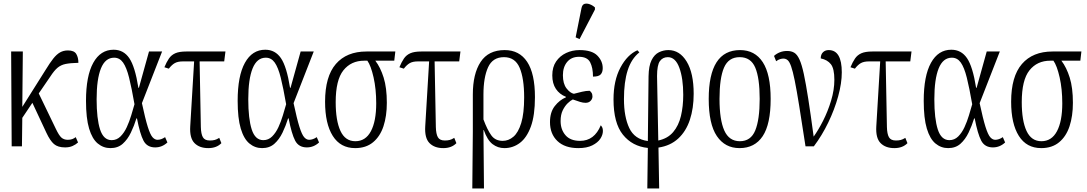

<svg xmlns="http://www.w3.org/2000/svg" viewBox="-20 -827 6145 1085"><path d="M46 0 43 -536H109L106 -223L237 -431Q262 -472 281 -496Q300 -520 319.5 -531Q339 -542 364 -542Q399 -542 411 -522Q423 -502 423 -472Q377 -471 350.5 -465.5Q324 -460 305 -444Q286 -428 264 -394L199 -299L295 -100Q313 -62 327 -49.5Q341 -37 363 -37Q378 -37 388.5 -41Q399 -45 408 -52L421 -22Q408 -10 390 -2Q372 6 348 6Q307 6 285 -13Q263 -32 242 -77L163 -246L106 -161L104 0Z M604 10Q564 10 532.5 -16Q501 -42 483.5 -100.5Q466 -159 466 -257Q466 -398 507 -472Q548 -546 622 -546Q678 -546 710.5 -498.5Q743 -451 762 -331H765L822 -536H896L782 -244Q801 -155 815 -110.5Q829 -66 842 -51.5Q855 -37 870 -37Q891 -37 913 -52L926 -22Q896 6 857 6Q811 6 791 -32Q771 -70 754 -158H751Q738 -116 719.5 -77.5Q701 -39 673.5 -14.5Q646 10 604 10ZM611 -35Q640 -35 661 -56Q682 -77 696.5 -108.5Q711 -140 721.5 -175Q732 -210 740 -238Q724 -330 709.5 -388Q695 -446 675.5 -473.5Q656 -501 625 -501Q575 -501 550.5 -440.5Q526 -380 526 -266Q526 -156 545.5 -95.5Q565 -35 611 -35Z M1157 10Q1107 10 1079 -18.5Q1051 -47 1055 -113L1077 -480H1014Q985 -480 968 -470.5Q951 -461 934 -439L909 -447Q921 -476 934.5 -496Q948 -516 970.5 -526Q993 -536 1033 -536H1254L1247 -480H1108L1115 -109Q1116 -70 1126.5 -51.5Q1137 -33 1166 -33Q1181 -33 1193 -36Q1205 -39 1219 -48L1231 -18Q1204 10 1157 10Z M1461 10Q1421 10 1389.5 -16Q1358 -42 1340.5 -100.5Q1323 -159 1323 -257Q1323 -398 1364 -472Q1405 -546 1479 -546Q1535 -546 1567.5 -498.5Q1600 -451 1619 -331H1622L1679 -536H1753L1639 -244Q1658 -155 1672 -110.5Q1686 -66 1699 -51.5Q1712 -37 1727 -37Q1748 -37 1770 -52L1783 -22Q1753 6 1714 6Q1668 6 1648 -32Q1628 -70 1611 -158H1608Q1595 -116 1576.5 -77.5Q1558 -39 1530.5 -14.5Q1503 10 1461 10ZM1468 -35Q1497 -35 1518 -56Q1539 -77 1553.5 -108.5Q1568 -140 1578.5 -175Q1589 -210 1597 -238Q1581 -330 1566.5 -388Q1552 -446 1532.5 -473.5Q1513 -501 1482 -501Q1432 -501 1407.5 -440.5Q1383 -380 1383 -266Q1383 -156 1402.5 -95.5Q1422 -35 1468 -35Z M1987 10Q1904 10 1860.5 -59Q1817 -128 1817 -252Q1817 -395 1878 -465.5Q1939 -536 2051 -536H2214L2208 -484H2101Q2130 -446 2148 -388.5Q2166 -331 2166 -246Q2166 -171 2147 -113.5Q2128 -56 2088 -23Q2048 10 1987 10ZM1988 -29Q2046 -29 2076 -85.5Q2106 -142 2106 -243Q2106 -324 2091 -390Q2076 -456 2056 -484H2038Q1964 -484 1920.5 -429.5Q1877 -375 1877 -250Q1877 -145 1904 -87Q1931 -29 1988 -29Z M2485 10Q2435 10 2407 -18.5Q2379 -47 2383 -113L2405 -480H2342Q2313 -480 2296 -470.5Q2279 -461 2262 -439L2237 -447Q2249 -476 2262.5 -496Q2276 -516 2298.5 -526Q2321 -536 2361 -536H2582L2575 -480H2436L2443 -109Q2444 -70 2454.5 -51.5Q2465 -33 2494 -33Q2509 -33 2521 -36Q2533 -39 2547 -48L2559 -18Q2532 10 2485 10Z M2649 238 2652 -83V-293Q2652 -410 2696 -477Q2740 -544 2832 -544Q2915 -544 2959 -477.5Q3003 -411 3003 -278Q3003 -175 2980 -112Q2957 -49 2918 -19.5Q2879 10 2830 10Q2793 10 2763.5 -12.5Q2734 -35 2714 -92H2712L2715 238ZM2821 -31Q2854 -31 2881.5 -54.5Q2909 -78 2925.5 -132Q2942 -186 2942 -277Q2942 -384 2916.5 -444Q2891 -504 2828 -504Q2764 -504 2738 -446.5Q2712 -389 2712 -293V-152Q2734 -93 2756.5 -62Q2779 -31 2821 -31Z M3248 10Q3172 10 3130 -30Q3088 -70 3088 -137Q3088 -193 3115 -227.5Q3142 -262 3178 -277V-280Q3142 -294 3121.5 -324.5Q3101 -355 3101 -401Q3101 -448 3122.5 -479.5Q3144 -511 3179 -527.5Q3214 -544 3255 -544Q3325 -544 3355.5 -513Q3386 -482 3386 -442Q3386 -419 3374.5 -406.5Q3363 -394 3331 -394Q3331 -444 3315 -475Q3299 -506 3252 -506Q3209 -506 3185 -477Q3161 -448 3161 -402Q3161 -354 3181.5 -327.5Q3202 -301 3223 -297Q3246 -303 3269 -308.5Q3292 -314 3312 -314Q3317 -311 3322.5 -303Q3328 -295 3328 -282Q3328 -268 3317.5 -257Q3307 -246 3289 -246Q3275 -246 3258.5 -251Q3242 -256 3217 -265Q3204 -259 3188 -243.5Q3172 -228 3160 -203.5Q3148 -179 3148 -143Q3148 -95 3175.5 -63Q3203 -31 3258 -31Q3339 -31 3375 -119Q3379 -115 3383 -107.5Q3387 -100 3387 -87Q3387 -65 3372.5 -43Q3358 -21 3327 -5.5Q3296 10 3248 10ZM3255 -606 3233 -616 3266 -781Q3270 -801 3283 -805Q3296 -809 3312.5 -803Q3329 -797 3342 -785V-773Z M3638 238 3641 9Q3553 0 3500 -66Q3447 -132 3447 -265Q3447 -372 3486 -445Q3525 -518 3582 -543L3593 -531Q3548 -495 3527 -429.5Q3506 -364 3506 -267Q3506 -167 3536 -103.5Q3566 -40 3641 -30L3645 -396Q3646 -455 3662 -487Q3678 -519 3703.5 -531.5Q3729 -544 3757 -544Q3821 -544 3860.5 -479Q3900 -414 3900 -297Q3900 -215 3878.5 -150Q3857 -85 3812.5 -44Q3768 -3 3701 7L3705 238ZM3693 -397 3700 -33Q3753 -44 3784 -80.5Q3815 -117 3828 -171.5Q3841 -226 3841 -291Q3841 -384 3819 -444Q3797 -504 3754 -504Q3725 -504 3709 -481.5Q3693 -459 3693 -397Z M4159 10Q4077 10 4031 -58Q3985 -126 3985 -268Q3985 -544 4162 -544Q4246 -544 4290.5 -475.5Q4335 -407 4335 -268Q4335 -125 4290 -57.5Q4245 10 4159 10ZM4161 -29Q4223 -29 4248 -90Q4273 -151 4273 -268Q4273 -386 4248 -445Q4223 -504 4160 -504Q4097 -504 4071.5 -445Q4046 -386 4046 -268Q4046 -150 4073 -89.5Q4100 -29 4161 -29Z M4532 0Q4511 -137 4496.5 -227.5Q4482 -318 4471 -372Q4460 -426 4450.5 -452.5Q4441 -479 4430.5 -487.5Q4420 -496 4407 -496Q4399 -496 4388.5 -493Q4378 -490 4366 -481L4354 -511Q4368 -524 4387 -531.5Q4406 -539 4428 -539Q4452 -539 4468.5 -529Q4485 -519 4498 -490.5Q4511 -462 4522.5 -408.5Q4534 -355 4547.5 -268.5Q4561 -182 4578 -55Q4604 -91 4631 -144Q4658 -197 4676.5 -258Q4695 -319 4695 -376Q4695 -439 4675.5 -464Q4656 -489 4618 -497Q4618 -519 4630.5 -531.5Q4643 -544 4663 -544Q4737 -544 4737 -418Q4737 -357 4716.5 -282.5Q4696 -208 4660.5 -134.5Q4625 -61 4579 0Z M5034 10Q4984 10 4956 -18.5Q4928 -47 4932 -113L4954 -480H4891Q4862 -480 4845 -470.5Q4828 -461 4811 -439L4786 -447Q4798 -476 4811.5 -496Q4825 -516 4847.5 -526Q4870 -536 4910 -536H5131L5124 -480H4985L4992 -109Q4993 -70 5003.5 -51.5Q5014 -33 5043 -33Q5058 -33 5070 -36Q5082 -39 5096 -48L5108 -18Q5081 10 5034 10Z M5338 10Q5298 10 5266.5 -16Q5235 -42 5217.5 -100.5Q5200 -159 5200 -257Q5200 -398 5241 -472Q5282 -546 5356 -546Q5412 -546 5444.5 -498.5Q5477 -451 5496 -331H5499L5556 -536H5630L5516 -244Q5535 -155 5549 -110.5Q5563 -66 5576 -51.5Q5589 -37 5604 -37Q5625 -37 5647 -52L5660 -22Q5630 6 5591 6Q5545 6 5525 -32Q5505 -70 5488 -158H5485Q5472 -116 5453.5 -77.5Q5435 -39 5407.5 -14.5Q5380 10 5338 10ZM5345 -35Q5374 -35 5395 -56Q5416 -77 5430.5 -108.5Q5445 -140 5455.5 -175Q5466 -210 5474 -238Q5458 -330 5443.5 -388Q5429 -446 5409.5 -473.5Q5390 -501 5359 -501Q5309 -501 5284.5 -440.5Q5260 -380 5260 -266Q5260 -156 5279.5 -95.5Q5299 -35 5345 -35Z M5864 10Q5781 10 5737.5 -59Q5694 -128 5694 -252Q5694 -395 5755 -465.5Q5816 -536 5928 -536H6091L6085 -484H5978Q6007 -446 6025 -388.5Q6043 -331 6043 -246Q6043 -171 6024 -113.5Q6005 -56 5965 -23Q5925 10 5864 10ZM5865 -29Q5923 -29 5953 -85.5Q5983 -142 5983 -243Q5983 -324 5968 -390Q5953 -456 5933 -484H5915Q5841 -484 5797.5 -429.5Q5754 -375 5754 -250Q5754 -145 5781 -87Q5808 -29 5865 -29Z"/></svg>

Font: Noto Serif ExtraCondensed Light
Style: Regular
Weight: 300
Width: 2
Designer: Monotype Design Team
Foundry: Monotype Imaging Inc.
Version: Version 2.014; ttfautohint (v1.8.4.7-5d5b)